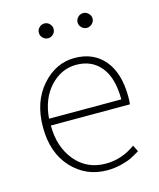

<svg xmlns="http://www.w3.org/2000/svg" viewBox="-112 -814 750 907"><g transform="rotate(-15 263.0 -360.5)"><path d="M299.8 12.7Q197.3 12.7 127.9 -62Q58.6 -136.7 58.6 -261.7Q58.6 -385.7 126.5 -462.9Q194.3 -540 286.1 -540Q378.9 -540 432.1 -476.6Q485.4 -413.1 485.4 -296.9Q485.4 -273.4 483.4 -260.7H96.7Q96.7 -155.3 153.3 -87.4Q210 -19.5 301.8 -19.5Q380.9 -19.5 447.3 -68.4L462.9 -37.1Q437.5 -21.5 419.4 -12.7Q401.4 -3.9 368.7 4.4Q335.9 12.7 299.8 12.7ZM96.7 -293.9H450.2Q450.2 -398.4 406.2 -452.6Q362.3 -506.8 286.1 -506.8Q212.9 -506.8 158.7 -448.7Q104.5 -390.6 96.7 -293.9ZM216.8 -672.9Q206.1 -662.1 191.4 -662.1Q176.8 -662.1 166 -672.9Q155.3 -683.6 155.3 -698.2Q155.3 -712.9 166 -723.6Q176.8 -734.4 191.4 -734.4Q206.1 -734.4 216.8 -723.6Q227.5 -712.9 227.5 -698.2Q227.5 -683.6 216.8 -672.9ZM381.8 -662.1Q366.2 -662.1 355.5 -672.9Q344.7 -683.6 344.7 -698.2Q344.7 -712.9 355.5 -723.6Q366.2 -734.4 381.8 -734.4Q395.5 -734.4 406.7 -723.6Q418 -712.9 418 -698.2Q418 -683.6 406.7 -672.9Q395.5 -662.1 381.8 -662.1Z"/></g></svg>

Font: Gen Shin Gothic ExtraLight
Style: Regular
Weight: 100
Designer: [Source Han Sans]
Ryoko NISHIZUKA  (kana & ideographs); Paul D. Hunt (Latin, Greek & Cyrillic); Wenlong ZHANG  (bopomofo
Version: Version 1.002.20150607